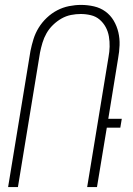

<svg xmlns="http://www.w3.org/2000/svg" viewBox="-20 -762 540 782"><path d="M13 0 104 -554Q109 -579 116.5 -603Q124 -627 137.5 -649Q151 -671 170.5 -689.5Q190 -708 213 -720Q236 -732 261 -737Q286 -742 310 -742Q337 -742 363 -736Q389 -730 409.5 -715Q430 -700 443 -678Q456 -656 462 -630.5Q468 -605 467 -578Q466 -551 461 -524L421 -278H476L470 -242H415L375 0H335L422 -530Q426 -551 426.5 -572Q427 -593 423.5 -613.5Q420 -634 410.5 -651.5Q401 -669 386 -682Q371 -695 350.5 -700Q330 -705 309 -705Q289 -705 269 -701Q249 -697 230.5 -686.5Q212 -676 196 -660.5Q180 -645 169.5 -626.5Q159 -608 153 -588Q147 -568 143 -548L53 0Z"/></svg>

Font: Iosevka Term Curly XLt Obl
Style: Regular
Weight: 200
Italic angle: -9°
Designer: Belleve Invis
Foundry: Belleve Invis
Version: Version 32.3.0